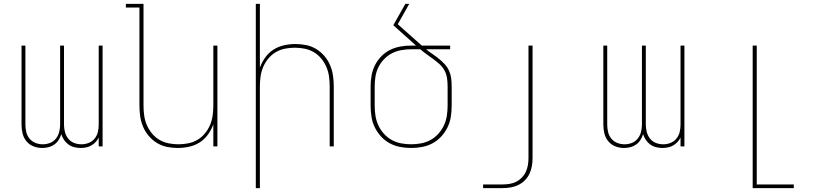

<svg xmlns="http://www.w3.org/2000/svg" viewBox="-20 -755 4240 990"><path d="M197 8Q174 8 152.5 -0.5Q131 -9 116.5 -26.5Q102 -44 96.5 -66.5Q91 -89 91 -112V-520H111V-112Q111 -93 115.5 -74Q120 -55 132.5 -40Q145 -25 163 -18Q181 -11 200 -11Q220 -11 238 -18Q256 -25 268 -40Q280 -55 285 -74Q290 -93 290 -112V-520H310V-112Q310 -93 315 -74Q320 -55 332 -40Q344 -25 362 -18Q380 -11 400 -11Q419 -11 437 -18Q455 -25 467.5 -40Q480 -55 484.5 -74Q489 -93 489 -112V-520H509V0H489V-46Q483 -33 473 -22.5Q463 -12 451 -5Q439 2 424.5 5Q410 8 396 8Q380 8 363.5 4Q347 0 333.5 -9.5Q320 -19 310.5 -33Q301 -47 296 -63Q291 -47 282 -33Q273 -19 259.5 -9.5Q246 0 230 4Q214 8 197 8Z M897 8Q869 8 841.5 2.5Q814 -3 790 -17.5Q766 -32 747.5 -53.5Q729 -75 718 -101Q707 -127 703 -154.5Q699 -182 699 -210V-716H629V-735H720V-210Q720 -185 723.5 -159.5Q727 -134 737 -110.5Q747 -87 763.5 -67Q780 -47 802 -34Q824 -21 849.5 -16Q875 -11 900 -11Q925 -11 950.5 -16Q976 -21 998 -34Q1020 -47 1036.5 -67Q1053 -87 1063 -110.5Q1073 -134 1076.5 -159.5Q1080 -185 1080 -210V-520H1101V0H1080V-114Q1070 -86 1052.5 -61.5Q1035 -37 1010 -21Q985 -5 955.5 1.5Q926 8 897 8Z M1299 215V-735H1320V-406Q1330 -434 1347.5 -458.5Q1365 -483 1390 -499Q1415 -515 1444.5 -521.5Q1474 -528 1503 -528Q1531 -528 1558.5 -522.5Q1586 -517 1610 -502.5Q1634 -488 1652.5 -466.5Q1671 -445 1682 -419Q1693 -393 1697 -365.5Q1701 -338 1701 -310V0H1680V-310Q1680 -335 1676.5 -360.5Q1673 -386 1663 -409.5Q1653 -433 1636.5 -453Q1620 -473 1598 -486Q1576 -499 1550.5 -504Q1525 -509 1500 -509Q1475 -509 1449.5 -504Q1424 -499 1402 -486Q1380 -473 1363.5 -453Q1347 -433 1337 -409.5Q1327 -386 1323.5 -360.5Q1320 -335 1320 -310V215Z M2100 8Q2071 8 2042.5 2.5Q2014 -3 1989 -16.5Q1964 -30 1944.5 -51.5Q1925 -73 1912.5 -98.5Q1900 -124 1895.5 -152.5Q1891 -181 1891 -210V-310Q1891 -338 1896 -366Q1901 -394 1913.5 -419Q1926 -444 1946 -464.5Q1966 -485 1991 -497.5Q2016 -510 2044 -515Q2072 -520 2100 -520H2125L2008 -625L2070 -735H2090L2031 -630L2147 -527Q2149 -525 2151 -523.5Q2153 -522 2155 -520H2301V-501H2177Q2193 -488 2210 -476.5Q2227 -465 2243 -452Q2259 -439 2273 -424Q2287 -409 2295.5 -390Q2304 -371 2306.5 -350.5Q2309 -330 2309 -310V-210Q2309 -181 2304.5 -152.5Q2300 -124 2287.5 -98.5Q2275 -73 2255.5 -51.5Q2236 -30 2211 -16.5Q2186 -3 2157.5 2.5Q2129 8 2100 8ZM2100 -11Q2126 -11 2152 -16Q2178 -21 2200.5 -33.5Q2223 -46 2240.5 -65.5Q2258 -85 2269 -108.5Q2280 -132 2284 -158Q2288 -184 2288 -210V-310Q2288 -331 2285 -352Q2282 -373 2272 -391.5Q2262 -410 2246.5 -424Q2231 -438 2214 -450.5Q2197 -463 2180 -475Q2163 -487 2147 -501H2100Q2075 -501 2049.5 -496.5Q2024 -492 2001.5 -480.5Q1979 -469 1961 -450.5Q1943 -432 1931.5 -409Q1920 -386 1916 -360.5Q1912 -335 1912 -310V-210Q1912 -184 1916 -158Q1920 -132 1931 -108.5Q1942 -85 1959.5 -65.5Q1977 -46 1999.5 -33.5Q2022 -21 2048 -16Q2074 -11 2100 -11Z M2471 215V196H2571Q2590 196 2608 193Q2626 190 2642 182Q2658 174 2671 160.5Q2684 147 2691.5 130.5Q2699 114 2702 96Q2705 78 2705 60V-520H2726V60Q2726 81 2722.5 101.5Q2719 122 2710 141Q2701 160 2686 175Q2671 190 2652 199Q2633 208 2612.5 211.5Q2592 215 2571 215Z M3197 8Q3174 8 3152.5 -0.5Q3131 -9 3116.5 -26.5Q3102 -44 3096.5 -66.5Q3091 -89 3091 -112V-520H3111V-112Q3111 -93 3115.5 -74Q3120 -55 3132.5 -40Q3145 -25 3163 -18Q3181 -11 3200 -11Q3220 -11 3238 -18Q3256 -25 3268 -40Q3280 -55 3285 -74Q3290 -93 3290 -112V-520H3310V-112Q3310 -93 3315 -74Q3320 -55 3332 -40Q3344 -25 3362 -18Q3380 -11 3400 -11Q3419 -11 3437 -18Q3455 -25 3467.5 -40Q3480 -55 3484.5 -74Q3489 -93 3489 -112V-520H3509V0H3489V-46Q3483 -33 3473 -22.5Q3463 -12 3451 -5Q3439 2 3424.5 5Q3410 8 3396 8Q3380 8 3363.5 4Q3347 0 3333.5 -9.5Q3320 -19 3310.5 -33Q3301 -47 3296 -63Q3291 -47 3282 -33Q3273 -19 3259.5 -9.5Q3246 0 3230 4Q3214 8 3197 8Z M3861 215V-520H3882V196H4073V215Z"/></svg>

Font: Iosevka Thin Extended
Style: Regular
Weight: 100
Width: 7
Monospace: yes
Designer: Belleve Invis
Foundry: Belleve Invis
Version: Version 32.5.0; ttfautohint (v1.8.4)